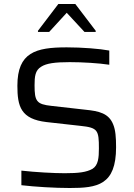

<svg xmlns="http://www.w3.org/2000/svg" viewBox="-20 -933 669 961"><path d="M170 -779V-773H226L314 -869L403 -773H459V-779L357 -913H272ZM329 8C467 8 561 -6 561 -196C561 -246 558 -282 547 -309C525 -366 476 -377 406 -384L238 -403C163 -411 153 -426 153 -506C153 -550 156 -581 186 -599C212 -616 255 -622 329 -622C392 -622 475 -617 527 -609V-680C480 -689 391 -696 314 -696C159 -696 67 -671 67 -504C67 -400 84 -337 213 -322L383 -303C470 -294 475 -281 475 -190C475 -144 472 -106 443 -88C413 -71 374 -66 304 -66C250 -66 157 -71 87 -79V-6C155 2 254 8 329 8Z"/></svg>

Font: Saira UNSAM
Style: Regular
Weight: 400
Designer: Hector Gatti with collaboration of the Omnibus-Type team
Foundry: Omnibus-Type
Version: Version 0.072;PS 000.072;hotconv 1.0.88;makeotf.lib2.5.64775